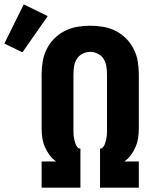

<svg xmlns="http://www.w3.org/2000/svg" viewBox="-114 -861 734 881"><path d="M77 0V-120H144Q126 -132 113 -150Q100 -168 91.5 -188Q83 -208 80 -230Q77 -252 77 -274V-520Q77 -550 82 -579.5Q87 -609 100.5 -636Q114 -663 135.5 -684.5Q157 -706 184 -719.5Q211 -733 240.5 -738Q270 -743 300 -743Q330 -743 359.5 -738Q389 -733 416 -719.5Q443 -706 464.5 -684.5Q486 -663 499.5 -636Q513 -609 518 -579.5Q523 -550 523 -520V-274Q523 -252 520 -230Q517 -208 508.5 -188Q500 -168 487 -150Q474 -132 456 -120H523V0H345V-179Q354 -179 359.5 -186.5Q365 -194 368 -202.5Q371 -211 373 -220Q375 -229 376 -238Q377 -247 377 -256Q377 -265 377 -274V-520Q377 -538 374 -556.5Q371 -575 361.5 -590.5Q352 -606 335 -614.5Q318 -623 300 -623Q282 -623 265 -614.5Q248 -606 238.5 -590.5Q229 -575 226 -556.5Q223 -538 223 -520V-274Q223 -265 223 -256Q223 -247 224 -238Q225 -229 227 -220Q229 -211 232 -202.5Q235 -194 240.5 -186.5Q246 -179 255 -179V0ZM-11 -621 -94 -661 -5 -841 105 -787Z"/></svg>

Font: Iosevka Custom Heavy Extended
Style: Regular
Weight: 900
Width: 7
Monospace: yes
Designer: Belleve Invis
Foundry: Belleve Invis
Version: Version 11.2.4; ttfautohint (v1.8.4)